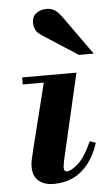

<svg xmlns="http://www.w3.org/2000/svg" viewBox="-53 -766 466 813"><g transform="rotate(-5 179.5 -359.5)"><path d="M142 11Q103 11 79 -9Q55 -29 55 -70Q55 -82 58 -97.5Q61 -113 71 -153L145 -450H279L195 -87Q192 -73 191 -65Q190 -57 190 -54Q190 -37 203 -37Q220 -37 249.5 -62.5Q279 -88 310 -156L335 -147Q317 -93 289 -58Q261 -23 224.5 -6Q188 11 142 11ZM48 -420V-450H222V-420ZM296 -524 149 -619Q125 -634 119.5 -649.5Q114 -665 114 -674Q114 -703 132.5 -716.5Q151 -730 176 -730Q195 -730 210 -721Q225 -712 242 -688L359 -524Z"/></g></svg>

Font: Libre Bodoni
Style: Bold Italic
Weight: 700
Italic angle: -13°
Version: Version 2.005;gftools[0.9.23]